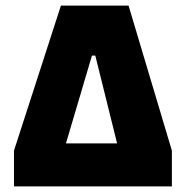

<svg xmlns="http://www.w3.org/2000/svg" viewBox="-20 -667 661 687"><path d="M30 0V-128L198 -647H440L595 -128V0ZM216 -154H399L321 -468H309Z"/></svg>

Font: Alegreya Sans Black
Style: Regular
Weight: 900
Designer: Juan Pablo del Peral
Foundry: Huerta Tipografica
Version: Version 2.007